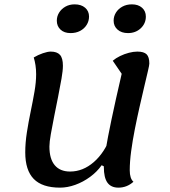

<svg xmlns="http://www.w3.org/2000/svg" viewBox="-20 -837 782 882"><path d="M256 25Q174 25 135 -15Q96 -55 96 -137Q96 -181 103.5 -229Q111 -277 121 -325Q131 -373 138.5 -416.5Q146 -460 146 -496Q146 -518 143 -537.5Q140 -557 135 -573Q155 -585 177 -592.5Q199 -600 213 -600Q242 -600 255.5 -585Q269 -570 269 -535Q269 -513 262.5 -475.5Q256 -438 247 -393Q238 -348 229 -303Q220 -258 213.5 -221Q207 -184 207 -164Q207 -107 231.5 -78Q256 -49 302 -49Q361 -49 411 -92.5Q461 -136 489 -212L482 -60L447 -78Q426 -48 394 -24.5Q362 -1 326 12Q290 25 256 25ZM524 25Q490 25 473.5 2Q457 -21 457 -70Q457 -97 465.5 -149Q474 -201 492 -287Q510 -373 539 -498L498 -558Q512 -570 531.5 -579.5Q551 -589 572 -594.5Q593 -600 611 -600Q641 -600 653.5 -587.5Q666 -575 666 -545Q666 -538 659.5 -510.5Q653 -483 643 -440.5Q633 -398 621.5 -347.5Q610 -297 599.5 -244Q589 -191 582.5 -142.5Q576 -94 576 -55Q576 -17 593 -2Q563 25 524 25ZM568 -685Q538 -685 520 -701Q502 -717 502 -742Q502 -762 512.5 -779Q523 -796 542 -806.5Q561 -817 586 -817Q615 -817 632.5 -801.5Q650 -786 650 -761Q650 -729 626.5 -707Q603 -685 568 -685ZM304 -685Q275 -685 258 -701Q241 -717 241 -742Q241 -762 251.5 -779Q262 -796 280.5 -806.5Q299 -817 323 -817Q353 -817 371 -801.5Q389 -786 389 -761Q389 -740 378 -722.5Q367 -705 348 -695Q329 -685 304 -685Z"/></svg>

Font: Lemonada
Style: Regular
Weight: 400
Designer: Mohamed Gaber (Arabic), Eduardo Tunni (Latin)
Foundry: Kief Type Foundry
Version: Version 4.005